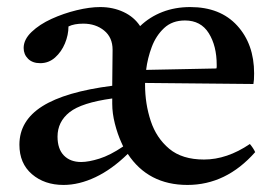

<svg xmlns="http://www.w3.org/2000/svg" viewBox="-20 -512 783 544"><path d="M698 -274 391 -277Q391 -274 391 -272Q391 -218 407 -169.5Q423 -121 459.5 -90.5Q496 -60 558 -60Q623 -60 688 -104Q698 -92 703 -81Q621 12 511 12Q400 12 342 -76Q297 -32 250.5 -10Q204 12 160 12Q106 12 70.5 -18.5Q35 -49 35 -102Q35 -170 100 -211Q165 -252 298 -269V-271Q298 -296 298.5 -321Q299 -346 299 -371Q299 -406 275 -425.5Q251 -445 216 -445Q190 -445 174 -437Q174 -413 164 -389Q154 -365 136 -349Q118 -333 94 -333Q72 -333 59.5 -345.5Q47 -358 47 -376Q47 -400 69.5 -421.5Q92 -443 126 -458.5Q160 -474 197 -483Q234 -492 264 -492Q300 -492 330 -478Q360 -464 377 -438Q404 -464 440 -478Q476 -492 519 -492Q604 -492 652 -439.5Q700 -387 700 -304Q700 -294 699.5 -286.5Q699 -279 698 -274ZM329 -97Q327 -102 324 -108Q313 -132 305.5 -161.5Q298 -191 298 -218V-233Q211 -221 177 -194Q143 -167 143 -125Q143 -90 161 -71.5Q179 -53 210 -53Q231 -53 261.5 -62.5Q292 -72 329 -97ZM394 -314 593 -318Q594 -320 594 -323.5Q594 -327 594 -328Q594 -382 571.5 -418Q549 -454 504 -454Q468 -454 445 -432.5Q422 -411 410 -379Q398 -347 394 -314Z"/></svg>

Font: Tiro Devanagari Marathi
Style: Regular
Weight: 400
Designer: Devanagari: John Hudson & Fiona Ross. Latin: John Hudson.
Foundry: Tiro Typeworks Ltd.
Version: Version 1.52